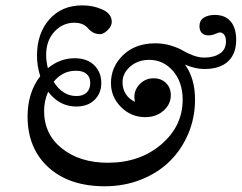

<svg xmlns="http://www.w3.org/2000/svg" viewBox="-20 -624 877 697"><path d="M360.4 52.2Q231 52.2 155.5 -16.8Q80.1 -85.9 80.1 -201.2Q80.1 -287.6 126 -347.7Q114.3 -384.3 114.3 -421.9Q114.3 -502.9 159.2 -553.7Q204.1 -604.5 278.8 -604.5Q319.3 -604.5 352.5 -589.1Q385.7 -573.7 385.7 -544.4Q385.7 -529.3 370.8 -514.6Q356 -500 343.3 -500Q317.9 -500 300.3 -520.5Q282.7 -541.5 250 -541.5Q207.5 -541.5 177.5 -509Q147.5 -476.6 147.5 -424.3Q147.5 -401.9 153.8 -376.5Q197.8 -412.6 251.5 -412.6Q295.9 -412.6 321.8 -387.5Q347.7 -362.3 347.7 -322.8Q347.7 -285.2 323 -261.2Q298.3 -237.3 256.8 -237.3Q195.8 -237.3 154.8 -291Q140.1 -257.8 140.1 -221.2Q140.1 -136.2 205.3 -84.7Q270.5 -33.2 371.6 -33.2Q487.3 -33.2 565.2 -99.6Q643.1 -166 643.1 -262.2Q643.1 -325.7 608.2 -366.2Q573.2 -406.7 521.5 -406.7Q481 -406.7 452.9 -382.6Q424.8 -358.4 424.8 -325.7Q424.8 -300.8 437 -282.2Q449.2 -263.7 470.2 -254.4Q467.8 -263.2 467.8 -271.5Q467.8 -298.8 488 -319.3Q508.3 -339.8 538.1 -339.8Q564.9 -339.8 582.5 -322.8Q600.1 -305.7 600.1 -278.3Q600.1 -245.6 573.5 -222.2Q546.9 -198.7 507.3 -198.7Q456.5 -198.7 419.7 -235.1Q382.8 -271.5 382.8 -322.3Q382.8 -381.8 427.2 -424.3Q471.7 -466.8 543.9 -466.8Q573.2 -466.8 599.9 -458.7Q626.5 -450.7 642.8 -440.9Q659.2 -431.2 680.4 -423.1Q701.7 -415 721.7 -415Q756.3 -415 778.3 -429.7Q800.3 -444.3 800.3 -473.6Q800.3 -489.3 793.9 -497.8Q787.6 -506.3 778.3 -506.3Q773.9 -506.3 761.7 -501Q749.5 -495.6 737.3 -495.6Q721.2 -495.6 712.6 -504.4Q704.1 -513.2 704.1 -528.8Q704.1 -549.8 720 -559.8Q735.8 -569.8 759.8 -569.8Q797.9 -569.8 817.6 -545.9Q837.4 -522 837.4 -479.5Q837.4 -428.7 807.9 -401.1Q778.3 -373.5 721.7 -373.5Q689 -373.5 651.4 -389.6Q688 -339.8 688 -262.2Q688 -196.8 663.6 -138.9Q639.2 -81.1 596.4 -38.8Q553.7 3.4 492.4 27.8Q431.2 52.2 360.4 52.2ZM257.8 -275.4Q281.7 -275.4 294.7 -288.1Q307.6 -300.8 307.6 -322.8Q307.6 -344.2 294.2 -355.7Q280.8 -367.2 255.9 -367.2Q207 -367.2 174.8 -327.1Q207 -275.4 257.8 -275.4Z"/></svg>

Font: Elstob SemiBold
Style: Italic
Weight: 600
Italic angle: -20°
Designer: Peter S. Baker
Version: Version 1.015